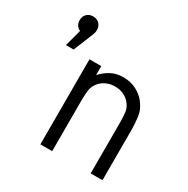

<svg xmlns="http://www.w3.org/2000/svg" viewBox="-166 -886 1012 1033"><g transform="rotate(30 339.5 -369.0)"><path d="M427.2 -536.1Q472.2 -536.1 507.3 -518.1Q542.5 -500 564.9 -471.7Q595.2 -433.6 600.3 -390.6Q605.5 -347.7 605.5 -314.9V0H532.2V-314.9Q532.2 -350.6 528.8 -378.7Q525.4 -406.7 503.9 -431.6Q489.3 -448.7 466.1 -459.7Q442.9 -470.7 412.6 -470.7Q382.8 -470.7 359.4 -459.7Q335.9 -448.7 321.3 -431.6Q300.3 -406.7 296.6 -378.7Q293 -350.6 293 -314.9V0H219.7V-528.3H293V-472.7Q319.3 -501.5 351.6 -518.8Q383.8 -536.1 427.2 -536.1ZM122.1 -738.3Q146 -738.3 160.9 -723.4Q175.8 -708.5 175.8 -684.6Q175.8 -675.3 173.6 -666.7Q171.4 -658.2 163.6 -639.6L119.6 -531.2H71.8L99.6 -635.3Q85.9 -640.6 77.1 -653.6Q68.4 -666.5 68.4 -684.6Q68.4 -708.5 83.3 -723.4Q98.1 -738.3 122.1 -738.3Z"/></g></svg>

Font: Gidole
Style: Regular
Weight: 400
Version: Version 2.100; ttfautohint (v1.8.4.7-5d5b)